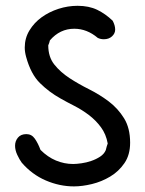

<svg xmlns="http://www.w3.org/2000/svg" viewBox="-20 -624 513 678"><path d="M377.9 -550.8Q386.7 -534.2 386.7 -519.5Q386.7 -505.9 375.5 -495.6Q364.3 -485.4 346.7 -485.4Q335 -485.4 325.2 -490.2Q287.1 -522.5 242.2 -522.5Q191.4 -522.5 156.2 -481.4Q155.3 -477.5 153.8 -472.7Q152.3 -467.8 150.4 -463.9Q150.4 -422.9 171.9 -396Q193.4 -369.1 225.6 -348.1Q257.8 -327.1 294.9 -308.6Q332 -290 364.3 -265.6Q396.5 -241.2 418 -206.5Q439.5 -171.9 439.5 -120.1Q439.5 -77.1 419.4 -47.9Q399.4 -18.6 369.1 -0.5Q338.9 17.6 304.7 25.9Q270.5 34.2 241.2 34.2Q190.4 34.2 141.6 13.2Q92.8 -7.8 56.6 -49.8Q48.8 -60.5 41 -77.1Q33.2 -93.8 33.2 -109.4Q33.2 -126 43.5 -138.2Q53.7 -150.4 73.2 -150.4Q91.8 -150.4 103 -134.3Q114.3 -118.2 123 -94.7Q148.4 -69.3 177.7 -57.1Q207 -44.9 238.3 -44.9Q250 -44.9 267.6 -47.4Q285.2 -49.8 302.2 -55.7Q319.3 -61.5 333.5 -70.8Q347.7 -80.1 353.5 -93.8Q355.5 -101.6 356.9 -106.9Q358.4 -112.3 360.4 -117.2Q354.5 -150.4 336.4 -174.8Q318.4 -199.2 293.9 -217.8Q269.5 -236.3 242.7 -250Q215.8 -263.7 193.4 -276.4Q153.3 -298.8 121.1 -330.6Q88.9 -362.3 72.3 -422.9Q67.4 -440.4 67.4 -456.1Q67.4 -489.3 84 -516.6Q100.6 -543.9 127 -563Q153.3 -582 186.5 -592.8Q219.7 -603.5 253.9 -603.5Q293.9 -603.5 323.2 -589.4Q352.5 -575.2 377.9 -550.8Z"/></svg>

Font: Single Day
Style: Regular
Weight: 400
Designer: DXKorea
Foundry: DXKorea
Version: Version 1.00